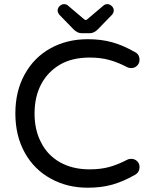

<svg xmlns="http://www.w3.org/2000/svg" viewBox="-20 -878 719 909"><path d="M327.1 -740.2 260.7 -808.6Q252.9 -818.4 252.9 -829.1Q252.9 -839.8 262.2 -849.1Q271.5 -858.4 283.2 -858.4Q293.9 -858.4 301.8 -851.6L377.9 -787.1Q383.8 -783.2 385.7 -783.2Q389.6 -783.2 393.6 -787.1L469.7 -851.6Q477.5 -858.4 488.3 -858.4Q500 -858.4 509.3 -849.1Q518.6 -839.8 518.6 -829.1Q518.6 -818.4 510.7 -808.6L444.3 -740.2Q425.8 -720.7 404.3 -720.7H367.2Q345.7 -720.7 327.1 -740.2ZM220.7 -32.2Q141.6 -75.2 97.2 -155.3Q52.7 -235.4 52.7 -340.8Q52.7 -447.3 97.7 -527.3Q141.6 -606.4 219.2 -649.4Q296.9 -692.4 395.5 -692.4Q460 -692.4 511.7 -677.7Q563.5 -663.1 618.2 -631.8Q640.6 -621.1 640.6 -593.8Q640.6 -579.1 629.4 -567.4Q618.2 -555.7 600.6 -555.7Q589.8 -555.7 583 -559.6Q538.1 -583 497.1 -594.2Q456.1 -605.5 404.3 -605.5Q320.3 -605.5 262.7 -571.3Q205.1 -537.1 174.3 -478Q143.6 -418.9 143.6 -340.8Q143.6 -262.7 173.8 -205.1Q204.1 -143.6 263.7 -109.9Q323.2 -76.2 404.3 -76.2Q456.1 -76.2 497.1 -87.4Q538.1 -98.6 583 -122.1Q589.8 -126 600.6 -126Q618.2 -126 629.4 -114.7Q640.6 -103.5 640.6 -87.9Q640.6 -61.5 618.2 -49.8Q563.5 -18.6 511.7 -3.9Q460 10.7 395.5 10.7Q297.9 10.7 220.7 -32.2Z"/></svg>

Font: jf-openhuninn-1.1
Style: Regular
Weight: 400
Designer: [Kosugi Maru]
      Designed by Motoya company      

      [Varela Round]
      Joe Prince(Latin component); Avraham Co
Foundry: justfont CO.,LTD.
Version: 1.1